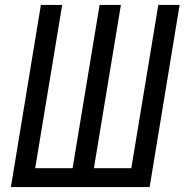

<svg xmlns="http://www.w3.org/2000/svg" viewBox="-20 -755 760 775"><path d="M24 0H584L705 -735H619L510 -76H359L468 -735H382L273 -76H122L231 -735H145Z"/></svg>

Font: Iosevka Sparkle
Style: Italic
Weight: 400
Italic angle: -9°
Designer: Belleve Invis
Foundry: Belleve Invis
Version: Version 4.5.0; ttfautohint (v1.8.3)